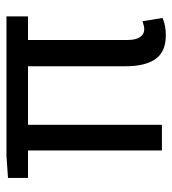

<svg xmlns="http://www.w3.org/2000/svg" viewBox="11 -537 538 600"><g transform="rotate(-90 280.0 -237.0)"><path d="M23.9 -418.5V-481L92.8 -485.8H528.8V-418.5H455.1V-106.4Q455.1 -82.5 463.9 -68.8Q472.7 -55.2 489.3 -55.2Q496.6 -55.2 513.7 -60.5L523.9 2Q500 12.2 469.7 12.2Q418.5 12.2 395.8 -19.8Q373 -51.8 373 -112.3V-418.5H189.9V0H109.9V-418.5Z"/></g></svg>

Font: Varta
Style: Regular
Weight: 400
Designer: Joana Correia, Viktoriya Grabowska, Eben Sorkin
Foundry: Sorkin Type
Version: Version 1.002; ttfautohint (v1.3) -l 8 -r 24 -G 200 -x 12 -H